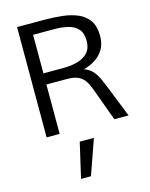

<svg xmlns="http://www.w3.org/2000/svg" viewBox="-148 -820 956 1224"><g transform="rotate(-15 330.0 -208.0)"><path d="M87 0V-728H265Q328 -728 385.2 -721.5Q442.5 -715 487.2 -695.5Q532 -676 558 -638Q584 -600 584 -537Q584 -485.5 562.5 -449.2Q541 -413 505.8 -390.8Q470.5 -368.5 429 -357.5Q463 -346.5 484 -323.2Q505 -300 519 -269.5Q533 -239 546.5 -205L628 0H534L457.5 -209.5Q444.5 -246 428.5 -272Q412.5 -298 384.8 -312Q357 -326 308 -326H173V0ZM173 -399.5H306Q355.5 -399.5 398 -411.2Q440.5 -423 466.8 -451.2Q493 -479.5 493 -529Q493 -580 468.8 -607Q444.5 -634 403.5 -644Q362.5 -654 311.5 -654H173ZM230.5 312.5 284 81H377.5L296 312.5Z"/></g></svg>

Font: Mooli
Style: Regular
Weight: 400
Designer: Vernon Adams
Foundry: Vernon Adams
Version: Version 1.000; ttfautohint (v1.8.4.7-5d5b);gftools[0.9.33]